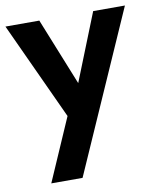

<svg xmlns="http://www.w3.org/2000/svg" viewBox="-84 -522 665 804"><g transform="rotate(-10 248.0 -120.0)"><path d="M502 -460 202 220H69L185 -46L-6 -460H138L253 -174L367 -460Z"/></g></svg>

Font: Jost* Semi
Style: Regular
Weight: 600
Version: Version 3.7